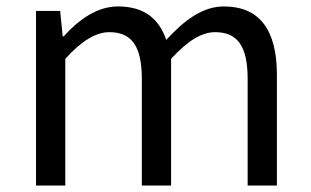

<svg xmlns="http://www.w3.org/2000/svg" viewBox="-20 -577 966 597"><path d="M92 0H183V-394C233 -450 279 -477 320 -477C389 -477 421 -434 421 -332V0H512V-394C563 -450 607 -477 649 -477C718 -477 750 -434 750 -332V0H841V-344C841 -483 788 -557 676 -557C610 -557 553 -514 497 -453C475 -517 430 -557 347 -557C282 -557 225 -516 178 -464H175L167 -543H92Z"/></svg>

Font: Microsoft YaHei
Style: Regular
Weight: 400
Designer: Ryoko NISHIZUKA 西塚涼子 (kana, bopomofo & ideographs); Paul D. Hunt (Latin, Greek & Cyrillic); Sandoll Communications 산돌커뮤니
Foundry: Adobe
Version: Version 2.001;hotconv 1.0.111;makeotfexe 2.5.65597